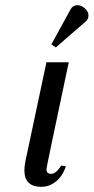

<svg xmlns="http://www.w3.org/2000/svg" viewBox="-20 -710 361 740"><path d="M159 -58Q159 -40 177.5 -40Q196 -40 216 -72L234 -69Q217 -18 176 2Q159 10 139 10Q74 10 74 -54Q74 -67 78 -89L159 -470H245Q159 -65 159 -58ZM252 -674Q261 -690 277.5 -690Q294 -690 307.5 -677.5Q321 -665 321 -650.5Q321 -636 310 -627L195 -527L178 -539Z"/></svg>

Font: Trochut
Style: Italic
Weight: 400
Italic angle: -12°
Designer: Andreu Balius
Foundry: Andreu Balius
Version: Version 1.001